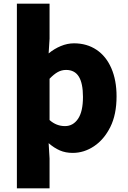

<svg xmlns="http://www.w3.org/2000/svg" viewBox="-20 -819 698 1046"><path d="M72 -799H250V-608L245 -528Q275 -553 311 -568Q347 -583 383 -583Q453 -583 505.5 -548Q558 -513 586.5 -447.5Q615 -382 615 -294Q615 -195 581 -127Q547 -59 492.5 -22.5Q438 14 376 14Q337 14 306 0.5Q275 -13 245 -39L250 44V207H72ZM432 -291Q432 -365 409.5 -401.5Q387 -438 340 -438Q316 -438 295 -426.5Q274 -415 250 -390V-165Q287 -132 334 -132Q378 -132 405 -171.5Q432 -211 432 -291Z"/></svg>

Font: Merged Yaku Han JP Black
Style: Regular
Weight: 900
Designer: Ryoko NISHIZUKA 西塚涼子 (kana, bopomofo & ideographs); Paul D. Hunt (Latin, Greek & Cyrillic); Sandoll Communications 산돌커뮤니
Foundry: Adobe
Version: Version 2.004